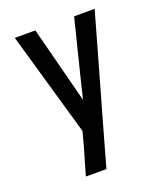

<svg xmlns="http://www.w3.org/2000/svg" viewBox="-136 -824 772 913"><g transform="rotate(-20 250.0 -367.5)"><path d="M140 0Q150 -35 160 -69.5Q170 -104 180 -138L199 -209L48 -735H152L252 -347L273 -434L348 -735H452L276 -114L244 0Z"/></g></svg>

Font: Iosevka Custom Semibold
Style: Regular
Weight: 600
Designer: Belleve Invis
Foundry: Belleve Invis
Version: Version 27.0.2; ttfautohint (v1.8.4)